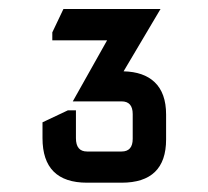

<svg xmlns="http://www.w3.org/2000/svg" viewBox="-20 -757 457 421"><path d="M119.1 -737.3H332L251 -600.6Q294.9 -599.6 318.8 -577.1Q344.2 -553.2 344.2 -505.9V-451.2Q344.2 -356.4 246.6 -356.4H170.9Q73.2 -356.4 73.2 -454.1V-488.8L128.9 -515.1H146.5V-454.1Q146.5 -424.8 170.9 -424.8H246.6Q271 -424.8 271 -452.6V-506.8Q271 -534.7 246.6 -534.7H139.6L214.8 -668.5H94.7V-686Z"/></svg>

Font: Nova Square
Style: Book
Weight: 400
Version: Version 2.000